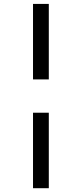

<svg xmlns="http://www.w3.org/2000/svg" viewBox="-20 -780 422 991"><path d="M231.9 -759.8H150.4V-370.1H231.9ZM231.9 -198.2H150.4V191.4H231.9Z"/></svg>

Font: SG Kara Light
Style: Regular
Weight: 400
Designer: Damoon Khanjanzadeh
Version: Version 1.000